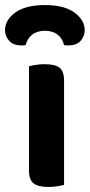

<svg xmlns="http://www.w3.org/2000/svg" viewBox="-51 -736 357 763"><path d="M64.2 -264H203.6V-1.3Q194.6 1.3 177.7 4.1Q160.7 7 140.8 7Q101.3 7 82.8 -7.1Q64.2 -21.2 64.2 -58.1ZM203.6 -192H64.2V-472.5Q73.1 -475.2 90.2 -478Q107.3 -480.9 127.2 -480.9Q167.4 -480.9 185.5 -467.1Q203.6 -453.3 203.6 -415.5ZM127.2 -613.7Q96.2 -613.7 76.6 -598Q56.9 -582.3 51.2 -556.9Q46.6 -555.9 42.6 -555.7Q38.6 -555.6 33.6 -555.6Q1.7 -555.6 -14.7 -574Q-31.1 -592.4 -31.1 -616Q-31.1 -656.6 9.8 -686.2Q50.7 -715.9 127.2 -715.9Q204.5 -715.9 245 -686.1Q285.6 -656.2 285.6 -616Q285.6 -592.4 269.7 -574Q253.7 -555.6 220.9 -555.6Q216.6 -555.6 212.1 -555.7Q207.6 -555.9 203.2 -556.9Q198.2 -582.3 178.4 -598Q158.6 -613.7 127.2 -613.7Z"/></svg>

Font: Baloo Tamma 2
Style: Regular
Weight: 400
Designer: Divya Kowshik, Shuchita Grover and Ek Type
Foundry: Ek Type
Version: Version 1.700